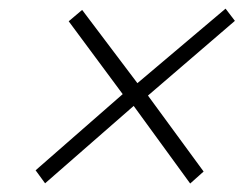

<svg xmlns="http://www.w3.org/2000/svg" viewBox="-20 -559 574 453"><path d="M304.2 -362.8 512.2 -538.6 534.2 -509.8 329.1 -333.5 460.4 -154.3 428.7 -126 295.4 -309.1 86.4 -126.5 64 -157.2 269.5 -336.9 142.1 -508.8 173.8 -535.6Z"/></svg>

Font: Ufes Sans Thin
Style: Italic
Weight: 100
Designer: Ricardo Esteves & Thais Bronze
Foundry: ProDesignUfes - Ricardo Esteves, Thais Bronze
Version: Version 2.0